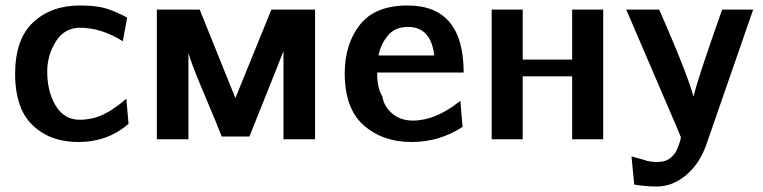

<svg xmlns="http://www.w3.org/2000/svg" viewBox="-20 -507 2779 699"><path d="M35 -237Q35 -364 100.5 -425.5Q166 -487 271 -487Q325 -487 359.5 -478Q394 -469 443 -443L427 -357Q348 -406 272 -406Q215 -406 184 -357Q153 -308 152 -251Q151 -176 182 -123.5Q213 -71 270 -71Q286 -71 301.5 -73.5Q317 -76 329 -79.5Q341 -83 354.5 -89.5Q368 -96 376 -100.5Q384 -105 396.5 -114Q409 -123 413.5 -126Q418 -129 428.5 -138Q439 -147 440 -148L448 -56Q371 10 267 10Q186 10 132 -25Q78 -60 56.5 -113.5Q35 -167 35 -237Z M551 0V-472H707L837 -150L968 -472H1127V0H1012V-256V-321L986 -255L888 -10H787Q767 -62 739.5 -126.5Q712 -191 694.5 -234.5Q677 -278 666 -313V0Z M1235 -240Q1235 -346 1290 -416.5Q1345 -487 1464 -487Q1668 -487 1668 -243H1353Q1353 -186 1372 -156Q1378 -119 1408 -93.5Q1438 -68 1483 -68Q1567 -68 1656 -140L1664 -45Q1580 10 1478 10Q1373 10 1304 -51Q1235 -112 1235 -240ZM1358 -305H1561Q1549 -409 1465 -409Q1418 -409 1392 -377.5Q1366 -346 1358 -305Z M1770 0V-472H1883V-290H2063V-472H2176V0H2063V-229H1883V0Z M2260 -472H2380Q2439 -337 2473 -249Q2492 -200 2505 -155Q2515 -206 2609 -472H2722L2552 18Q2528 88 2478.5 130Q2429 172 2371 172Q2331 172 2289 165L2279 62Q2297 68 2318 73Q2352 86 2385 82Q2407 80 2421.5 67.5Q2436 55 2442 43Q2448 31 2456 7V8L2459 -7Q2456 -15 2450 -29Q2444 -43 2442 -48Z"/></svg>

Font: Coval
Style: Bold
Weight: 700
Foundry: Context Ltd
Version: Version 001.000